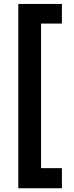

<svg xmlns="http://www.w3.org/2000/svg" viewBox="-20 -832 385 998"><path d="M75.2 146.5V-811.5H301.8V-709.5H193.4V42H301.8V146.5Z"/></svg>

Font: Reddit Sans ExtraBold
Style: Regular
Weight: 800
Designer: Stephen Hutchings
Foundry: Reddit
Version: Version 1.014; ttfautohint (v1.8.4.7-5d5b)